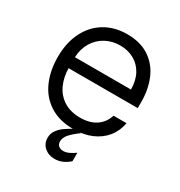

<svg xmlns="http://www.w3.org/2000/svg" viewBox="-168 -646 886 945"><g transform="rotate(30 275.0 -173.5)"><path d="M41.5 -261.2Q41.5 -342.3 71.8 -402.8Q102.1 -463.4 156.7 -496.1Q211.4 -528.8 283.2 -528.8Q358.4 -528.8 408.9 -494.9Q459.5 -460.9 483.9 -403.3Q508.3 -345.7 508.3 -274.4V-239.3H115.2Q116.2 -187.5 135.3 -146.2Q154.3 -105 192.4 -80.8Q230.5 -56.6 285.6 -56.6Q339.8 -56.6 375.2 -80.6Q410.6 -104.5 423.8 -147.5H497.6Q489.3 -100.1 460.9 -64.9Q432.6 -29.8 387.7 -10.5Q342.8 8.8 285.6 8.8Q204.1 8.8 149.2 -27.1Q94.2 -63 67.9 -124Q41.5 -185.1 41.5 -261.2ZM280.3 -463.4Q235.8 -463.4 199 -443.6Q162.1 -423.8 139.6 -387Q117.2 -350.1 115.2 -301.8H433.6Q433.6 -352.1 413.8 -388.7Q394 -425.3 359.1 -444.3Q324.2 -463.4 280.3 -463.4ZM196.8 108.4Q196.8 84.5 210.4 65.4Q224.1 46.4 242.2 33.7Q260.3 21 285.6 6.8H328.6Q295.9 30.3 277.3 50.8Q258.8 71.3 258.8 93.3Q258.8 109.4 269 118.2Q279.3 127 295.4 127Q311.5 127 327.9 119.1Q344.2 111.3 360.8 99.6V147.5Q343.3 163.6 322.3 172.9Q301.3 182.1 277.8 182.1Q243.2 182.1 220 161.6Q196.8 141.1 196.8 108.4Z"/></g></svg>

Font: Wand UI Pro
Style: Regular
Weight: 400
Designer: Andreas Faust
Version: Version 1.003;FEAKit 1.0